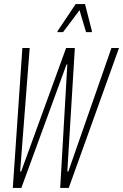

<svg xmlns="http://www.w3.org/2000/svg" viewBox="-20 -924 605 944"><path d="M43 0 90 -688H126L79 -81H84L305 -688H348L311 -81H316L528 -688H565L318 0H276L311 -607H307L85 0ZM262 -766 263 -771 352 -904H398L432 -771L431 -766H403L371 -874L290 -766Z"/></svg>

Font: Saira ExtraCondensed Thin
Style: Italic
Weight: 250
Width: 2
Italic angle: -12°
Designer: Hector Gatti with collaboration of the Omnibus-Type team
Foundry: Omnibus-Type
Version: Version 1.101